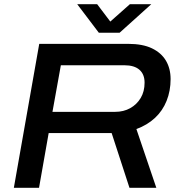

<svg xmlns="http://www.w3.org/2000/svg" viewBox="-20 -895 857 915"><path d="M46 0 167 -686H591Q660 -686 704.5 -664.5Q749 -643 771 -605.5Q793 -568 793 -518Q793 -462 774 -414.5Q755 -367 718.5 -333Q682 -299 630 -280L725 0H597L512 -261H212L166 0ZM230 -362H529Q569 -362 600.5 -379.5Q632 -397 650.5 -428Q669 -459 669 -501Q669 -541 644.5 -562.5Q620 -584 573 -584H270ZM701 -875 550 -739H451L348 -875H443L527 -764L475 -765L599 -875Z"/></svg>

Font: Archivo SemiExpanded Medium
Style: Italic
Weight: 500
Width: 6
Italic angle: -10°
Designer: Hector Gatti
Foundry: Omnibus-Type
Version: Version 2.001